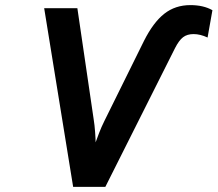

<svg xmlns="http://www.w3.org/2000/svg" viewBox="-20 -732 852 752"><path d="M266.5 0 153 -700H283L347 -264Q350.5 -243 352.5 -214.8Q354.5 -186.5 354.5 -174.5Q359 -187 368 -210.8Q377 -234.5 389 -258.5L544 -572Q580.5 -644.5 623.5 -678.2Q666.5 -712 725.5 -712Q777 -712 812 -692L793 -585Q764.5 -598.5 738 -598.5Q713 -598.5 697 -586.2Q681 -574 665.5 -543.5L392.5 0Z"/></svg>

Font: Overpass
Style: Bold Italic
Weight: 700
Italic angle: -10°
Designer: Delve Withrington, Dave Bailey, Thomas Jockin
Foundry: Delve Fonts LLC
Version: Version 4.000; ttfautohint (v1.8.3)